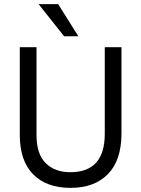

<svg xmlns="http://www.w3.org/2000/svg" viewBox="-20 -903 685 931"><path d="M360 -727H291L167 -883H262ZM569 -256Q569 -126 503.5 -59Q438 8 322 8Q206 8 141 -57.5Q76 -123 76 -248V-674H157V-249Q157 -156 201.5 -112Q246 -68 321 -68Q488 -68 488 -254V-674H569Z"/></svg>

Font: Hind Kochi
Style: Regular
Weight: 400
Designer: Dhruvi Tolia
Foundry: Indian Type Foundry
Version: Version 0.702;PS 1.0;hotconv 1.0.81;makeotf.lib2.5.63406